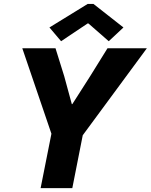

<svg xmlns="http://www.w3.org/2000/svg" viewBox="-20 -968 776 988"><path d="M244.6 -279.8 94.7 -719.7H265.6L310.5 -575.7L349.6 -432.1H352.1L443.8 -575.7L533.2 -719.7H735.8L405.8 -272L352.1 0H189ZM234.4 -826.7 431.2 -947.8H460.9L615.2 -826.7L539.6 -755.9L435.1 -847.2H430.7L294.4 -755.9Z"/></svg>

Font: Reddit Sans Vanilla ExtraBold
Style: Italic
Weight: 800
Italic angle: -11.25°
Designer: Stephen Hutchings
Version: Version 1.013